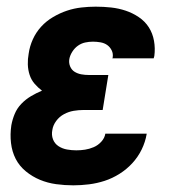

<svg xmlns="http://www.w3.org/2000/svg" viewBox="-20 -548 540 576"><path d="M200 8Q174 8 148.5 4.5Q123 1 100 -8.5Q77 -18 57.5 -34Q38 -50 27 -71.5Q16 -93 13 -119Q10 -145 14 -172Q17 -189 24 -206Q31 -223 44 -236.5Q57 -250 73 -259.5Q89 -269 106 -276Q94 -285 84 -296.5Q74 -308 69 -323Q64 -338 63.5 -354.5Q63 -371 66 -387Q69 -409 78.5 -430Q88 -451 103.5 -468Q119 -485 139.5 -497Q160 -509 181 -516Q202 -523 224 -525.5Q246 -528 267 -528Q291 -528 313.5 -525.5Q336 -523 357 -516Q378 -509 396.5 -496.5Q415 -484 426.5 -466Q438 -448 442 -425.5Q446 -403 443 -380L441 -373H317L318 -375Q320 -387 315 -397Q310 -407 301.5 -413Q293 -419 281.5 -421Q270 -423 259 -423Q247 -423 235.5 -420.5Q224 -418 214 -411Q204 -404 197 -393Q190 -382 188 -371Q186 -359 190.5 -348.5Q195 -338 204 -332.5Q213 -327 224 -325Q235 -323 247 -323H305L288 -218H230Q216 -218 201 -215.5Q186 -213 172 -205.5Q158 -198 148.5 -185Q139 -172 137 -158Q134 -143 139 -130Q144 -117 155.5 -109.5Q167 -102 181 -99.5Q195 -97 209 -97Q222 -97 235 -99Q248 -101 261 -106.5Q274 -112 284 -123Q294 -134 296 -147H420V-146Q416 -122 405 -99.5Q394 -77 377 -58.5Q360 -40 338.5 -26.5Q317 -13 294 -5.5Q271 2 247 5Q223 8 200 8Z"/></svg>

Font: Iosevka Extrabold Oblique
Style: Regular
Weight: 800
Italic angle: -9°
Monospace: yes
Designer: Belleve Invis
Foundry: Belleve Invis
Version: Version 32.5.0; ttfautohint (v1.8.4)